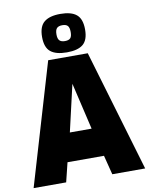

<svg xmlns="http://www.w3.org/2000/svg" viewBox="-105 -1081 902 1156"><g transform="rotate(-10 346.0 -502.5)"><path d="M225 -743H467L687 0H486L456 -118H233L204 0H5ZM411 -292 344 -578 278 -292ZM213 -887Q213 -951 246 -978Q279 -1005 345 -1005Q412 -1005 444 -978Q476 -951 476 -887Q476 -823 444 -796.5Q412 -770 345 -770Q278 -770 245.5 -796.5Q213 -823 213 -887ZM388 -887Q388 -914 378 -925Q368 -936 345 -936Q322 -936 311.5 -925Q301 -914 301 -887Q301 -861 311.5 -850Q322 -839 345 -839Q368 -839 378 -849.5Q388 -860 388 -887Z"/></g></svg>

Font: Exo Black
Style: Regular
Weight: 900
Designer: Natanael Gama
Foundry: Natanael Gama
Version: Version 1.500; ttfautohint (v1.6)